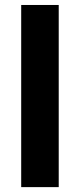

<svg xmlns="http://www.w3.org/2000/svg" viewBox="-20 -767 327 787"><path d="M220.7 0V-746.6H66.9V0Z"/></svg>

Font: Estedad-VF-FD Black
Style: Regular
Weight: 900
Designer: Amin Abedi
Version: Version 4.000